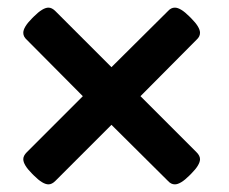

<svg xmlns="http://www.w3.org/2000/svg" viewBox="-20 -494 600 503"><path d="M438 -474Q453 -474 476 -451L481 -446Q504 -423 504 -408Q504 -398 495 -390L348 -242L495 -95Q504 -86 504 -77Q504 -62 481 -39L476 -34Q453 -11 438 -11Q428 -11 420 -20L272 -167L125 -20Q116 -11 107 -11Q92 -11 69 -34L64 -39Q41 -62 41 -77Q41 -86 50 -95L197 -242L50 -390Q41 -398 41 -408Q41 -423 64 -446L69 -451Q92 -474 107 -474Q116 -474 125 -465L272 -318L420 -465Q428 -474 438 -474Z"/></svg>

Font: Asap VF Beta
Style: Regular
Weight: 400
Designer: Pablo Cosgaya
Foundry: Pablo Cosgaya
Version: Version 1.007